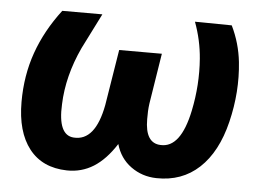

<svg xmlns="http://www.w3.org/2000/svg" viewBox="-44 -586 888 652"><g transform="rotate(5 400.5 -259.5)"><path d="M279.8 -527.8 219.2 -407.2Q173.3 -308.6 169.9 -211.9Q164.6 -106 219.2 -102.5Q293 -97.2 316.4 -221.7L347.2 -412.1H492.7L465.3 -239.7Q461.9 -214.8 462.4 -186.5Q462.4 -104.5 515.6 -103Q584 -99.6 610.8 -228.5Q629.4 -317.9 622.6 -406.2Q617.7 -469.7 595.2 -530.3L720.7 -528.8Q749 -470.7 755.9 -406.7Q766.6 -306.2 741.2 -201.9Q715.8 -97.7 656.7 -42.7Q597.7 12.2 510.7 10.3Q461.9 9.3 423.8 -18.3Q385.7 -45.9 372.1 -93.8Q337.4 -39.6 296.4 -13.9Q255.4 11.7 205.6 10.7Q121.6 8.8 76.9 -48.6Q32.2 -106 32.2 -208Q32.2 -297.9 59.8 -376.2Q87.4 -454.6 143.1 -527.8Z"/></g></svg>

Font: RobotoInd
Style: Bold Italic
Weight: 700
Italic angle: -12°
Designer: Google
Version: Version 2.001150; 2014